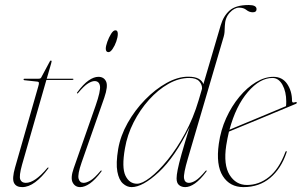

<svg xmlns="http://www.w3.org/2000/svg" viewBox="-20 -739 1204 766"><path d="M127.5 -413.5 77 -419Q74 -419.5 74 -422Q74 -425 78 -425H134Q141.5 -425 144 -429L178.5 -493.5Q180.5 -497.5 183 -497.5Q186 -497.5 186 -494.5Q186 -492 184 -485.5L166.5 -425H270Q273 -425 273 -423Q273 -420 266.5 -420H165L68 -82Q55.5 -37 60.8 -23.2Q66 -9.5 83 -9.5Q119 -9.5 168.5 -68.5Q171.5 -72 173 -70.5Q174.5 -69 172 -66Q147 -32 120.5 -12.2Q94 7.5 68.5 7.5Q44 7.5 35.8 -9.5Q27.5 -26.5 40 -70.5L132.5 -393.5Q136 -405 135.2 -409Q134.5 -413 127.5 -413.5Z M413 -531Q402 -531 402 -545Q402 -555 408.2 -572.5Q414.5 -590 423.2 -604Q432 -618 440 -618Q446 -618 448 -613.8Q450 -609.5 450 -604Q450 -591 444 -573.8Q438 -556.5 429.2 -543.8Q420.5 -531 413 -531ZM305.5 -90.5Q289 -43 293.5 -26.2Q298 -9.5 313.5 -9.5Q325 -9.5 341 -19Q357 -28.5 380.5 -56.5Q383 -60 385 -58.5Q386.5 -57 384 -54Q360 -22 339 -7.2Q318 7.5 300 7.5Q279.5 7.5 270 -10.8Q260.5 -29 274 -67.5L361.5 -317.5Q382 -376.5 378.8 -396Q375.5 -415.5 357.5 -415.5Q346.5 -415.5 331 -406Q315.5 -396.5 292 -368.5Q289 -365 287.5 -366.5Q286 -368 288.5 -371Q312.5 -403.5 333.5 -418Q354.5 -432.5 372.5 -432.5Q394.5 -432.5 403.2 -414Q412 -395.5 396 -349Z M803 -54Q779 -22 758 -7.2Q737 7.5 719 7.5Q704.5 7.5 694.5 -0.5Q684.5 -8.5 684.5 -27.5Q684.5 -40 688.8 -61.8Q693 -83.5 704.2 -123.8Q715.5 -164 736.5 -232Q678 -112 613.5 -52.2Q549 7.5 505 7.5Q486.5 7.5 470.5 -6.8Q454.5 -21 448.2 -54.2Q442 -87.5 451.5 -144.5Q460.5 -197 489.2 -248.2Q518 -299.5 558.8 -341.2Q599.5 -383 644.5 -408Q689.5 -433 730.5 -433Q758 -433 772.5 -424.8Q787 -416.5 791.5 -403.5L860.5 -638Q871.5 -675.5 896.2 -697.2Q921 -719 972.5 -719Q1003.5 -719 1003.5 -702.5Q1003.5 -690 988.5 -690Q974.5 -690 963.2 -699.2Q952 -708.5 934 -708.5Q915 -708.5 896.5 -688.5Q878 -668.5 877 -636Q876.5 -620 875.8 -610.8Q875 -601.5 872.5 -593L729.5 -106.5Q711.5 -45.5 714.2 -27.5Q717 -9.5 734 -9.5Q745.5 -9.5 760.8 -19Q776 -28.5 799.5 -56.5Q802 -60 804 -58.5Q805.5 -57 803 -54ZM478.5 -147Q465 -70.5 480.5 -38.2Q496 -6 526.5 -6Q547 -6 579.5 -31Q612 -56 648.8 -101.2Q685.5 -146.5 718.5 -207.2Q751.5 -268 772.5 -339L786 -385Q787 -401 775 -414.5Q763 -428 735 -428Q693.5 -428 652 -404.5Q610.5 -381 574.5 -341Q538.5 -301 513 -250.8Q487.5 -200.5 478.5 -147Z M1123 -130Q1101.5 -66 1057.8 -29.2Q1014 7.5 951.5 7.5Q897 7.5 869 -36.5Q841 -80.5 853 -165.5Q860.5 -219.5 882.2 -267.5Q904 -315.5 935 -352.8Q966 -390 1001.2 -411.2Q1036.5 -432.5 1071 -432.5Q1106.5 -432.5 1125.8 -404Q1145 -375.5 1145 -337Q1145 -326.5 1158 -331.5Q1162.5 -333 1164 -330Q1165 -327 1161 -325Q1158 -323.5 1136 -314.5Q1114 -305.5 1081.2 -291.8Q1048.5 -278 1012.2 -263Q976 -248 944.2 -235Q912.5 -222 893.5 -214Q887 -187 882.5 -158.5Q871 -81.5 896 -41.2Q921 -1 965.5 -1Q1013 -1 1053 -32.8Q1093 -64.5 1118 -131Q1119.5 -136 1122 -136Q1125.5 -136 1123 -130ZM1067 -428Q1017 -428 969 -372.2Q921 -316.5 895.5 -221.5Q916 -230 949 -243.8Q982 -257.5 1017.5 -272.2Q1053 -287 1081.5 -299Q1110 -311 1121 -315.5Q1122 -321 1122 -334Q1122 -373.5 1106.8 -400.8Q1091.5 -428 1067 -428ZM1119 -310Q1119 -310 1119 -310.5Z"/></svg>

Font: Fraunces 144pt S000 Thin
Style: Italic
Weight: 100
Italic angle: -16°
Version: Version 1.000; ttfautohint (v1.8.3)